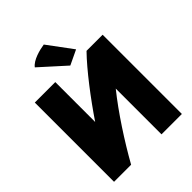

<svg xmlns="http://www.w3.org/2000/svg" viewBox="-263 -1098 1273 1273"><g transform="rotate(-45 374.0 -461.5)"><path d="M216 25H56V-718H248V-344C335 -473 452 -627 541 -718H692V25H501V-404C402 -281 295 -116 216 25ZM221 -883C250 -922 324 -941 370 -948L499 -774L396 -725C337 -778 279 -830 221 -883Z"/></g></svg>

Font: Repo Black
Style: Regular
Weight: 900
Designer: Stefan Peev
Foundry: Context Ltd
Version: Version 1.502